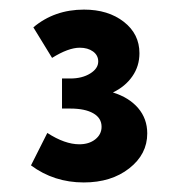

<svg xmlns="http://www.w3.org/2000/svg" viewBox="-20 -762 368 396"><path d="M43.9 -420.9 77.6 -487.8Q113.8 -464.4 143.6 -464.4Q163.6 -464.4 176.5 -474.6Q189.5 -484.9 189.5 -500.5Q189.5 -518.6 172.4 -528.3Q155.3 -538.1 125 -538.1H107.9V-600.1H125Q149.4 -600.1 166 -610.4Q182.6 -620.6 182.6 -635.3Q182.6 -647.9 171.9 -655.8Q161.1 -663.6 144.5 -663.6Q121.1 -663.6 87.4 -642.6L48.8 -705.6Q92.3 -742.2 153.3 -742.2Q203.1 -742.2 235.4 -717Q267.6 -691.9 267.6 -652.3Q267.6 -625.5 252.9 -604.5Q238.3 -583.5 212.9 -571.3Q246.1 -561 264.9 -539.1Q283.7 -517.1 283.7 -486.8Q283.7 -443.8 246.6 -414.8Q209.5 -385.7 152.8 -385.7Q91.3 -385.7 43.9 -420.9Z"/></svg>

Font: Kumbh Sans Black
Style: Regular
Weight: 900
Version: Version 1.005